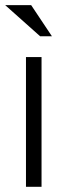

<svg xmlns="http://www.w3.org/2000/svg" viewBox="-20 -720 260 740"><path d="M80.1 0V-500H140.1V0ZM0 -700.2H100.1L180.2 -580.1H134.8Z"/></svg>

Font: Abel
Style: Regular
Weight: 400
Designer: Matthew Desmond
Foundry: Matthew Desmond
Version: Version 1.003